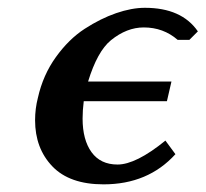

<svg xmlns="http://www.w3.org/2000/svg" viewBox="-20 -465 532 497"><path d="M470.2 -361.8H439.9Q402.8 -394 352.1 -394Q308.1 -394 267.1 -360.8Q231.9 -332 208 -253.9H423.8L412.1 -203.1H196.8Q193.8 -179.2 193.8 -158.2Q193.8 -103 217 -71Q240.2 -39.1 284.2 -39.1Q332 -39.1 408.2 -101.1L434.1 -65.9Q363.3 12.2 248 12.2Q160.2 12.2 115.5 -34.4Q70.8 -81.1 70.8 -153.8Q70.8 -183.6 78.1 -211.9Q91.3 -271 124.8 -317.4Q158.2 -363.8 199.2 -390.4Q240.2 -417 280.5 -430.9Q320.8 -444.8 355 -444.8Q450.2 -444.8 492.2 -383.8Z"/></svg>

Font: Linux Libertine O
Style: Semibold Italic
Weight: 600
Italic angle: -11.5°
Designer: Philipp H. Poll
Foundry: Philipp H. Poll
Version: Version 5.1.2